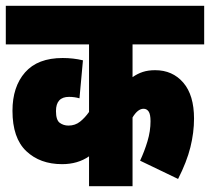

<svg xmlns="http://www.w3.org/2000/svg" viewBox="-20 -642 724 662"><path d="M684 -489H437V-376Q454 -388 472.5 -394Q491 -400 515 -400Q575 -400 612 -357Q649 -314 649 -233Q649 -185 636.5 -134.5Q624 -84 594 -25L463 -88Q478 -120 488.5 -155Q499 -190 499 -224Q499 -248 492.5 -257.5Q486 -267 475 -267Q455 -267 437 -237V0H287V-103Q248 -76 194 -76Q118 -76 70.5 -121Q23 -166 23 -260Q23 -343 66.5 -392.5Q110 -442 196 -442Q233 -442 266 -434L254 -303Q237 -308 218 -308Q173 -308 173 -259Q173 -228 186 -218.5Q199 -209 216 -209Q239 -209 256 -222.5Q273 -236 287 -256V-489H0V-622H684Z"/></svg>

Font: Noto Sans Devanagari UI ExtraCondensed Black
Style: Regular
Weight: 900
Width: 2
Designer: Jelle Bosma - Monotype Design Team
Foundry: Monotype Imaging Inc.
Version: Version 2.003